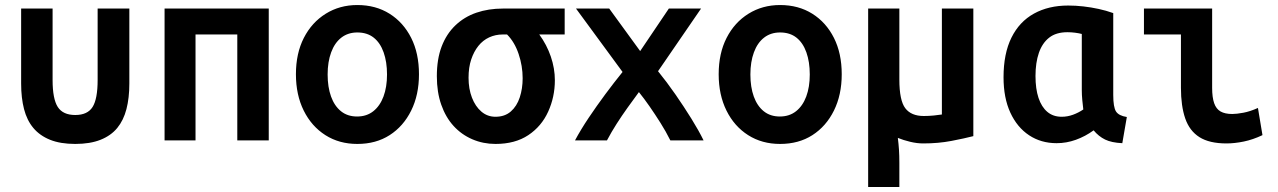

<svg xmlns="http://www.w3.org/2000/svg" viewBox="-20 -558 5080 763"><path d="M279 14Q220 14 179 -2.5Q138 -19 112.5 -49.5Q87 -80 75.5 -124.5Q64 -169 64 -226V-524H189V-240Q189 -165 209.5 -133Q230 -101 279 -101Q328 -101 348 -133Q368 -165 368 -240V-524H494V-226Q494 -169 482.5 -124.5Q471 -80 446 -49.5Q421 -19 379.5 -2.5Q338 14 279 14Z M634 0V-524H1048V0H923V-421H757V0Z M1400 14Q1328 14 1273 -21Q1218 -56 1187 -118.5Q1156 -181 1156 -263Q1156 -346 1187.5 -407.5Q1219 -469 1274.5 -503.5Q1330 -538 1400 -538Q1473 -538 1528 -503.5Q1583 -469 1614 -407.5Q1645 -346 1645 -263Q1645 -181 1614 -118.5Q1583 -56 1528.5 -21Q1474 14 1400 14ZM1399 -95Q1437 -95 1463.5 -116Q1490 -137 1504 -174.5Q1518 -212 1518 -262Q1518 -312 1504.5 -350Q1491 -388 1465 -408.5Q1439 -429 1400 -429Q1363 -429 1336.5 -408.5Q1310 -388 1296 -350Q1282 -312 1282 -262Q1282 -212 1295.5 -174.5Q1309 -137 1335 -116Q1361 -95 1399 -95Z M1949 14Q1900 14 1857 -4.5Q1814 -23 1782.5 -57.5Q1751 -92 1733.5 -142Q1716 -192 1716 -255Q1716 -323 1735 -373Q1754 -423 1789.5 -457Q1825 -491 1873 -507.5Q1921 -524 1979 -524H2224V-421H2123Q2153 -380 2169 -333Q2185 -286 2185 -239Q2185 -173 2158.5 -114.5Q2132 -56 2079.5 -21Q2027 14 1949 14ZM1949 -94Q1986 -94 2010 -115Q2034 -136 2045.5 -171Q2057 -206 2057 -247Q2057 -296 2041 -343.5Q2025 -391 1995 -421H1978Q1949 -421 1924 -409.5Q1899 -398 1881 -375.5Q1863 -353 1852.5 -321.5Q1842 -290 1842 -249Q1842 -205 1855.5 -170Q1869 -135 1893 -114.5Q1917 -94 1949 -94Z M2265 0Q2288 -43 2319.5 -90Q2351 -137 2385.5 -183.5Q2420 -230 2454 -272L2269 -524H2401L2524 -355L2638 -524H2766L2595 -275Q2630 -232 2664 -183Q2698 -134 2727.5 -86.5Q2757 -39 2776 0H2644Q2626 -36 2604.5 -70Q2583 -104 2561.5 -135Q2540 -166 2519 -192Q2496 -161 2473.5 -129.5Q2451 -98 2430.5 -66Q2410 -34 2392 0Z M3080 14Q3008 14 2953 -21Q2898 -56 2867 -118.5Q2836 -181 2836 -263Q2836 -346 2867.5 -407.5Q2899 -469 2954.5 -503.5Q3010 -538 3080 -538Q3153 -538 3208 -503.5Q3263 -469 3294 -407.5Q3325 -346 3325 -263Q3325 -181 3294 -118.5Q3263 -56 3208.5 -21Q3154 14 3080 14ZM3079 -95Q3117 -95 3143.5 -116Q3170 -137 3184 -174.5Q3198 -212 3198 -262Q3198 -312 3184.5 -350Q3171 -388 3145 -408.5Q3119 -429 3080 -429Q3043 -429 3016.5 -408.5Q2990 -388 2976 -350Q2962 -312 2962 -262Q2962 -212 2975.5 -174.5Q2989 -137 3015 -116Q3041 -95 3079 -95Z M3430 185V-524H3554V-242Q3554 -159 3577.5 -128Q3601 -97 3651 -97Q3671 -97 3691 -99Q3711 -101 3723 -103V-524H3848V-17Q3813 -8 3761 2Q3709 12 3649 12Q3624 12 3597 5.5Q3570 -1 3548 -10Q3551 14 3552.5 37Q3554 60 3554 89V185Z M4179 11Q4117 11 4069.5 -20.5Q4022 -52 3995 -110.5Q3968 -169 3968 -251Q3968 -345 3999.5 -408.5Q4031 -472 4089 -504Q4147 -536 4225 -536Q4255 -536 4285.5 -532.5Q4316 -529 4346 -522.5Q4376 -516 4404 -506V-181Q4404 -132 4415 -115Q4426 -98 4458 -93L4440 11Q4397 9 4371.5 -3.5Q4346 -16 4326 -40Q4293 -16 4255.5 -2.5Q4218 11 4179 11ZM4199 -94Q4222 -94 4244 -102Q4266 -110 4285 -123Q4283 -139 4281 -160Q4279 -181 4279 -200V-423Q4268 -426 4252.5 -428Q4237 -430 4222 -430Q4177 -430 4149.5 -408.5Q4122 -387 4108.5 -348Q4095 -309 4095 -256Q4095 -205 4107 -169Q4119 -133 4142 -113.5Q4165 -94 4199 -94Z M4854 12Q4786 12 4746.5 -13Q4707 -38 4690 -87.5Q4673 -137 4673 -209V-421H4526V-524H4797V-209Q4797 -171 4805 -148Q4813 -125 4830.5 -115Q4848 -105 4877 -105Q4894 -105 4921 -110Q4948 -115 4979 -129L4997 -21Q4959 -3 4922.5 4.5Q4886 12 4854 12Z"/></svg>

Font: Ubuntu Sans Mono SemiBold
Style: Regular
Weight: 600
Monospace: yes
Designer: Dalton Maag Ltd
Foundry: Dalton Maag Ltd
Version: Version 1.006